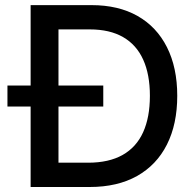

<svg xmlns="http://www.w3.org/2000/svg" viewBox="-20 -748 781 768"><path d="M338.9 0H159.2V-97.2H332.5Q415.5 -97.2 470.5 -128.2Q525.4 -159.2 552.5 -219Q579.6 -278.8 579.6 -364.7Q579.6 -450.2 552.7 -509.5Q525.9 -568.8 472.4 -599.6Q418.9 -630.4 338.9 -630.4H155.3V-727.5H346.2Q453.6 -727.5 530.3 -684.1Q606.9 -640.6 647.9 -559.1Q689 -477.5 689 -364.7Q689 -251.5 647.7 -169.7Q606.4 -87.9 528.1 -43.9Q449.7 0 338.9 0ZM213.9 -727.5V0H102.5V-727.5ZM9.8 -321.8V-405.8H393.1V-321.8Z"/></svg>

Font: Inter 17pt Medium
Style: Regular
Weight: 500
Version: Version 4.001;git-66647c0bb